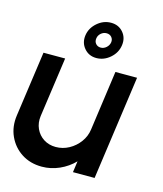

<svg xmlns="http://www.w3.org/2000/svg" viewBox="-116 -797 755 891"><g transform="rotate(15 262.0 -352.0)"><path d="M-4 -187.5 40 -500H144L103.5 -213Q99 -179.5 111.5 -152Q124 -124.5 149.2 -108.2Q174.5 -92 207.5 -92Q241 -92 270.8 -108.2Q300.5 -124.5 320.8 -152Q341 -179.5 345.5 -213L385.5 -500H489.5L419.5 0H315.5L323 -54Q293 -23 252.5 -5Q212 13 168.5 13Q113 13 71.2 -14Q29.5 -41 8.8 -86.5Q-12 -132 -4 -187.5ZM282.5 -539.5Q246.5 -539.5 224.2 -565.8Q202 -592 207 -628Q212 -664 241.5 -689.8Q271 -715.5 307.5 -715.5Q344 -715.5 366 -689.8Q388 -664 383 -628Q378 -591 348.5 -565.2Q319 -539.5 282.5 -539.5ZM290 -591.5Q304.5 -591.5 316.5 -602Q328.5 -612.5 331 -628Q333 -642.5 324 -652.8Q315 -663 300 -663Q285 -663 273.2 -652.8Q261.5 -642.5 259.5 -628Q257 -612.5 266 -602Q275 -591.5 290 -591.5Z"/></g></svg>

Font: Urbanist SemiBold
Style: Italic
Weight: 600
Italic angle: -8°
Designer: Corey Hu
Foundry: Corey Hu
Version: Version 1.321; ttfautohint (v1.8.4.7-5d5b)